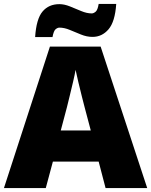

<svg xmlns="http://www.w3.org/2000/svg" viewBox="-20 -953 766 973"><path d="M515 0 480 -134H248L212 0H0L233 -717H490L726 0ZM409 -409Q404 -428 395 -463.5Q386 -499 377 -537Q368 -575 363 -599Q359 -575 350.5 -539Q342 -503 333.5 -468Q325 -433 319 -409L288 -292H440ZM158 -765Q164 -857 195.5 -894.5Q227 -932 281 -932Q306 -932 334.5 -920.5Q363 -909 391.5 -897Q420 -885 445 -885Q454 -885 464.5 -893.5Q475 -902 480 -933H569Q563 -843 530 -804.5Q497 -766 449 -766Q420 -766 390.5 -778Q361 -790 333.5 -801.5Q306 -813 281 -813Q272 -813 262 -805Q252 -797 246 -765Z"/></svg>

Font: Noto Sans Thaana Black
Style: Regular
Weight: 900
Designer: David Williams
Foundry: Google Inc.
Version: Version 3.001; ttfautohint (v1.8.4.7-5d5b)